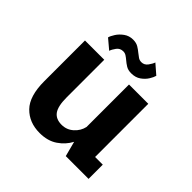

<svg xmlns="http://www.w3.org/2000/svg" viewBox="-178 -838 1007 1007"><g transform="rotate(45 325.0 -335.0)"><path d="M253.5 11.5Q176 11.5 127.5 -38Q79 -87.5 79 -198.5V-500H222V-221Q222 -156 242 -128.2Q262 -100.5 304.5 -100.5Q342.5 -100.5 370.2 -125.5Q398 -150.5 405.5 -185V-500H548.5V-105.5H605.5V0H436.5L414.5 -84Q393.5 -43.5 353.2 -16Q313 11.5 253.5 11.5ZM372 -549.5Q348.5 -549.5 332.8 -559.2Q317 -569 305 -579.5Q294.5 -588.5 284.2 -595.2Q274 -602 261.5 -602Q238 -602 224.8 -583.8Q211.5 -565.5 207 -551.5L153 -597Q156 -609.5 168.8 -629.8Q181.5 -650 203.5 -666Q225.5 -682 254.5 -682Q278 -682 293.8 -672.5Q309.5 -663 322.5 -652Q334 -642.5 344.5 -635.5Q355 -628.5 368.5 -628.5Q390 -628.5 403.5 -647Q417 -665.5 421.5 -679.5L474.5 -633.5Q471 -619.5 458.8 -599.8Q446.5 -580 425 -564.8Q403.5 -549.5 372 -549.5Z"/></g></svg>

Font: Trispace SemiBold
Style: Regular
Weight: 600
Designer: Tyler Finck
Foundry: Etcetera Type Company
Version: Version 1.210; ttfautohint (v1.8.3)